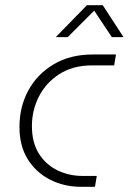

<svg xmlns="http://www.w3.org/2000/svg" viewBox="-20 -720 496 740"><path d="M292 0Q228 0 174 -27Q120 -54 87.5 -105.5Q55 -157 55 -230Q55 -309 89.5 -372Q124 -435 187.5 -472.5Q251 -510 337 -510H427L420 -468H335Q261 -468 209 -434.5Q157 -401 130 -348Q103 -295 103 -234Q103 -170 130.5 -127Q158 -84 202.5 -63Q247 -42 296 -42H353L346 0ZM195 -577 315 -700H376L456 -577H411L343 -679L241 -577Z"/></svg>

Font: MuseoModerno ExtraLight
Style: Italic
Weight: 250
Italic angle: -9°
Designer: Pablo Cosgaya, Héctor Gatti, Marcela Romero, and the Authors of The MuseoModerno Project.
Foundry: Omnibus-Type Team
Version: Version 1.003